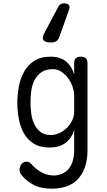

<svg xmlns="http://www.w3.org/2000/svg" viewBox="-20 -900 640 1152"><path d="M425 -122Q418 -96 405 -76.5Q392 -57 373.5 -43Q355 -29 331 -22Q307 -15 277 -15Q218 -15 180.5 -39.5Q143 -64 122 -102.5Q101 -141 92.5 -188.5Q84 -236 84 -282Q84 -329 92.5 -377.5Q101 -426 123 -467Q145 -508 184 -534Q223 -560 285 -560Q340 -560 375 -532Q410 -504 425 -454V-520Q425 -541 435 -550.5Q445 -560 465 -560Q485 -560 495 -550.5Q505 -541 505 -520V0Q505 64 488 108Q471 152 442 180Q413 208 374.5 220Q336 232 293 232Q224 232 181.5 209Q139 186 112 154Q104 144 100.5 136Q97 128 97 118Q97 111 100 102Q103 93 108 86Q113 79 121 74.5Q129 70 138 70Q148 70 155 73.5Q162 77 170 86Q179 97 193 109Q207 121 224 131Q241 141 261 147Q281 153 302 153Q323 153 345 145.5Q367 138 385 120.5Q403 103 414 73.5Q425 44 425 0ZM284 -90Q312 -90 338 -102.5Q364 -115 383 -134.5Q402 -154 413.5 -178.5Q425 -203 425 -228V-326Q425 -351 415.5 -379Q406 -407 389 -430.5Q372 -454 348.5 -469.5Q325 -485 298 -485Q254 -485 227.5 -466Q201 -447 186.5 -418Q172 -389 167.5 -354Q163 -319 163 -286Q163 -253 167.5 -218.5Q172 -184 185.5 -155.5Q199 -127 222.5 -108.5Q246 -90 284 -90ZM285 -645Q249 -645 240 -660.5Q231 -676 249 -707L330 -860Q336 -870 344 -875Q352 -880 363 -880Q386 -880 393.5 -869.5Q401 -859 393 -838L336 -678Q329 -659 316.5 -652Q304 -645 285 -645Z"/></svg>

Font: Maple Mono Normal NL Light
Style: Regular
Weight: 300
Monospace: yes
Designer: subframe7536
Version: Version 7.000